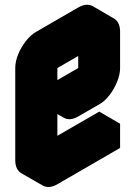

<svg xmlns="http://www.w3.org/2000/svg" viewBox="-20 -721 560 793"><path d="M217 -540 390 -640Q424 -660 450 -645Q476 -630 476 -590V-440Q476 -414 464 -384Q452 -354 432.5 -328.5Q413 -303 390 -290L303 -240Q269 -220 243 -235Q217 -250 217 -290V-60L476 -210V-110L217 40Q182 60 156 45Q130 30 130 -10V-390Q130 -417 142 -446.5Q154 -476 174 -501.5Q194 -527 217 -540ZM390 -540 217 -440V-290L390 -390ZM476 -210 217 -60 130 -110 390 -260ZM390 -540V-390L303 -440V-590ZM217 -290Q217 -250 243 -235L156 -285Q130 -300 130 -340ZM390 -390 217 -290 130 -340 303 -440ZM450 -645Q424 -660 390 -640L217 -540Q194 -527 174 -501.5Q154 -476 142 -446.5Q130 -417 130 -390V-10Q130 30 156 45L69 -5Q43 -20 43 -60V-440Q43 -467 55 -496.5Q67 -526 87 -551.5Q107 -577 130 -590L303 -690Q338 -710 364 -695Z"/></svg>

Font: Nabla
Style: Regular
Weight: 400
Designer: Arthur Reinders Folmer
Foundry: Typearture
Version: Version 1.002